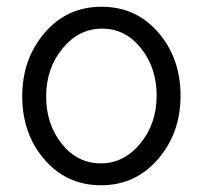

<svg xmlns="http://www.w3.org/2000/svg" viewBox="-20 -535 602 570"><path d="M396.5 -109Q445 -168 445 -251Q445 -334 398.5 -392Q352 -450 283 -450Q214 -450 165.5 -391Q117 -332 117 -249Q117 -166 163.5 -108Q210 -50 279 -50Q348 -50 396.5 -109ZM281.5 -515Q384 -515 450 -438.5Q516 -362 516 -251Q516 -140 449 -62.5Q382 15 280 15Q178 15 112 -61.5Q46 -138 46 -249Q46 -360 112.5 -437.5Q179 -515 281.5 -515Z"/></svg>

Font: Delius
Style: Regular
Weight: 400
Designer: Natalia Raices
Foundry: Natalia Raices
Version: Version 1.001